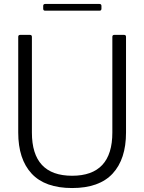

<svg xmlns="http://www.w3.org/2000/svg" viewBox="-20 -939 729 969"><path d="M72 -270V-753Q72 -763 82 -763H131Q141 -763 141 -753V-270Q141 -52 344 -52Q547 -52 547 -270V-753Q547 -763 557 -763H606Q616 -763 616 -753V-270Q616 -136 548.5 -63Q481 10 344 10Q207 10 139.5 -63Q72 -136 72 -270ZM208 -885Q198 -885 198 -895V-909Q198 -919 208 -919H482Q492 -919 492 -909V-895Q492 -885 482 -885Z"/></svg>

Font: Open Sauce Two Light
Style: Regular
Weight: 300
Designer: Alfredo Marco Pradil
Foundry: Creative Sauce Fz LLC
Version: Version 1.477